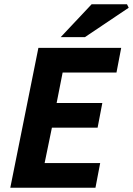

<svg xmlns="http://www.w3.org/2000/svg" viewBox="-20 -875 620 895"><path d="M28 0 159 -652H545L523 -537H272L244 -395H457L435 -280H222L188 -115H447L425 0ZM263 -702 407 -855H572L580 -839L376 -702Z"/></svg>

Font: Source Sans 3
Style: Bold Italic
Weight: 700
Italic angle: -11°
Designer: Paul D. Hunt
Foundry: Adobe
Version: Version 3.052;hotconv 1.1.0;makeotfexe 2.6.0